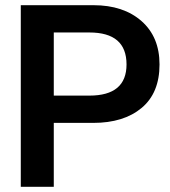

<svg xmlns="http://www.w3.org/2000/svg" viewBox="-20 -719 654 739"><path d="M60 -699H340Q455 -699 524.5 -638Q594 -577 594 -471Q594 -361 525 -303.5Q456 -246 339 -246H187V0H60ZM324 -351Q467 -351 467 -471Q467 -594 324 -594H187V-351Z"/></svg>

Font: Prompt Medium
Style: Regular
Weight: 500
Designer: Katatrad Team
Foundry: CadsonDemak
Version: Version 1.001